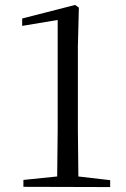

<svg xmlns="http://www.w3.org/2000/svg" viewBox="-20 -758 511 779"><path d="M75 0 427 1V-27L298 -42L296 -230V-569L300 -727L285 -738L70 -683V-653L214 -677V-230L212 -42L75 -28Z"/></svg>

Font: Harano Aji Mincho K1
Style: Regular
Weight: 400
Foundry: Masamichi Hosoda
Version: HaranoAjiMinchoK1-Regular version 20230610;ttx 4.39.4